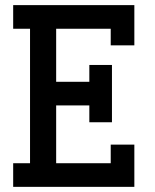

<svg xmlns="http://www.w3.org/2000/svg" viewBox="-20 -726 602 746"><path d="M31.2 0V-91.8H96.7V-614.3H31.2V-706.1H502V-549.8H410.2V-614.3H198.2V-408.2H327.1V-473.6H415V-251H327.1V-316.4H198.2V-91.8H410.2V-164.1H502V0Z"/></svg>

Font: Kay Pho Du
Style: Bold
Weight: 700
Designer: Victor Gaultney, Khu Oo Reh
Foundry: SIL International
Version: Version 3.000